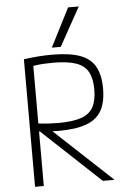

<svg xmlns="http://www.w3.org/2000/svg" viewBox="-64 -1046 728 1092"><g transform="rotate(-5 300.0 -500.0)"><path d="M91 -728Q142 -735 180 -737.5Q218 -740 252 -740Q351 -740 411 -718.5Q471 -697 498 -649Q525 -601 525 -523Q525 -445 498 -397Q471 -349 411 -327Q351 -305 252 -305Q235 -305 217 -306L545 0H478L146 -311Q144 -311 141 -311V0H91ZM141 -357Q175 -353 202.5 -351.5Q230 -350 256 -350Q337 -350 385 -366.5Q433 -383 454 -421Q475 -459 475 -522Q475 -585 454 -623Q433 -661 384.5 -677.5Q336 -694 255 -694Q228 -694 200.5 -692.5Q173 -691 141 -686ZM306 -780H255L367 -1000H428Z"/></g></svg>

Font: M PLUS Code Latin 60 Light
Style: Regular
Weight: 300
Width: 7
Monospace: yes
Designer: Coji Morishita
Foundry: UNDERFOREST DESIGN
Version: Version 1.005; ttfautohint (v1.8.3)